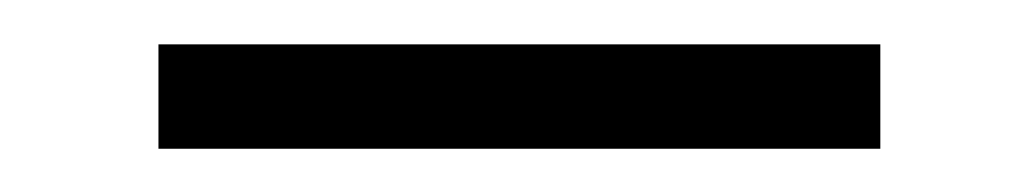

<svg xmlns="http://www.w3.org/2000/svg" viewBox="-20 -731 467 87"><path d="M378.9 -663.6H51.8V-710.9H378.9Z"/></svg>

Font: RobotoDraft Light
Style: Regular
Weight: 300
Version: Version 2.001151; 2014